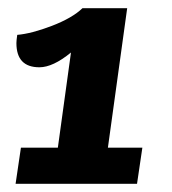

<svg xmlns="http://www.w3.org/2000/svg" viewBox="-20 -730 419 468"><path d="M327 -370 314 -282H18L31 -370H121L153 -602Q109 -566 76 -566Q20 -566 20 -625Q20 -631 22 -645Q57 -648 106.5 -667Q156 -686 181 -710H290L243 -370Z"/></svg>

Font: Krub
Style: Bold Italic
Weight: 700
Italic angle: -8°
Designer: Ekaluck Peanpanawate
Foundry: Cadson Demak Co.,Ltd.
Version: Version 1.000; ttfautohint (v1.6)